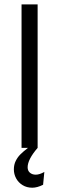

<svg xmlns="http://www.w3.org/2000/svg" viewBox="-20 -687 275 892"><path d="M154.8 0Q108.4 53.7 108.4 90.3Q108.4 106.4 119.1 115.5Q129.9 124.5 146 124.5Q163.6 124.5 186 111.8L180.2 171.4Q152.8 185.1 129.9 185.1Q104.5 185.1 85 173.1Q65.4 161.1 54.9 141.6Q44.4 122.1 44.4 100.1Q44.4 78.1 53 60.8Q61.5 43.5 74.7 30.3Q87.9 17.1 109.9 0H80.1V-666.5H154.8Z"/></svg>

Font: NMS Futura Pro Book
Style: Regular
Weight: 400
Designer: Blend3rman
Version: Version 0.1